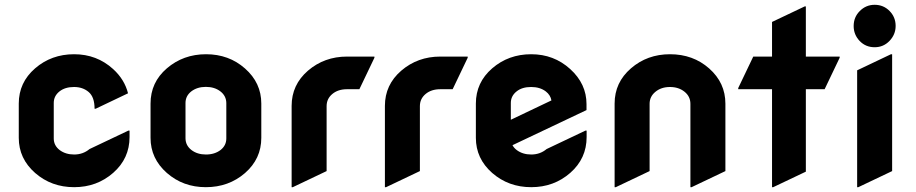

<svg xmlns="http://www.w3.org/2000/svg" viewBox="-20 -774 3834 804"><path d="M127 -49.8Q58.6 -109.9 58.6 -196.8V-340.3Q58.6 -428.7 127 -487.8Q195.3 -546.9 290.3 -546.9Q385.3 -546.9 453.6 -484.9Q501.5 -441.4 516.1 -383.3L380.9 -318.8H376Q376 -367.7 351.3 -388.7Q326.7 -409.7 290 -409.7Q252.4 -409.7 229 -391.1Q205.1 -372.1 205.1 -342.8V-194.3Q205.1 -164.6 230 -145.5Q254.9 -127 290.5 -127Q327.6 -127 355 -149.9L517.6 -227.1H522.5V-200.2Q522.5 -110.4 454.1 -50.3Q385.7 9.8 290.5 9.8Q195.3 9.8 127 -49.8Z M903.8 -146Q927.7 -165 927.7 -194.3V-342.8Q927.2 -372.6 902.8 -391.4Q878.4 -410.2 842 -410.2Q805.7 -410.2 780.8 -391.1Q756.8 -372.1 756.8 -342.8V-194.3Q757.3 -164.6 781.7 -145.8Q806.2 -127 842.5 -127Q878.9 -127 903.8 -146ZM678.7 -49.8Q610.4 -109.9 610.4 -196.8V-340.3Q610.4 -429.2 678.7 -487.8Q747.6 -546.9 842.8 -546.9Q938.5 -546.9 1005.9 -487.3Q1074.2 -427.2 1074.2 -340.3V-196.8Q1074.2 -108.9 1005.9 -49.3Q937.5 9.8 842 9.8Q746.6 9.8 678.7 -49.8Z M1206.1 9.8H1201.2V-330.6Q1201.2 -418.9 1269.5 -478Q1338.4 -537.1 1433.1 -537.1H1547.9V-532.2L1484.9 -400.4H1433.1Q1395.5 -400.4 1371.6 -380.4Q1347.7 -360.4 1347.7 -329.6V-57.6Z M1596.7 9.8H1591.8V-330.6Q1591.8 -418.9 1660.2 -478Q1729 -537.1 1823.7 -537.1H1938.5V-532.2L1875.5 -400.4H1823.7Q1786.1 -400.4 1762.2 -380.4Q1738.3 -360.4 1738.3 -329.6V-57.6Z M2041 -49.8Q1972.7 -109.9 1972.7 -196.8V-340.3Q1972.7 -428.7 2041 -487.8Q2109.4 -546.9 2204.3 -546.9Q2299.3 -546.9 2367.7 -484.9Q2436 -422.9 2436 -337.9V-313L2126 -166Q2132.3 -154.3 2144 -145.5Q2168.9 -127 2204.6 -127Q2241.7 -127 2269 -149.9L2431.6 -227.1H2436.5V-200.2Q2436.5 -110.4 2368.2 -50.3Q2299.8 9.8 2204.6 9.8Q2109.4 9.8 2041 -49.8ZM2119.1 -272.5 2289.1 -353.5Q2285.2 -376 2265.6 -391.1Q2241.2 -409.7 2204.1 -409.7Q2166 -409.7 2143.1 -391.1Q2119.1 -372.1 2119.1 -342.8Z M2558.6 9.8H2553.7V-340.3Q2553.7 -428.7 2622.1 -487.8Q2690.4 -546.9 2785.6 -546.9Q2882.3 -546.9 2949.7 -487.3Q3017.6 -427.2 3017.6 -339.8V-57.6L2876 9.8H2871.1V-338.9Q2871.1 -370.1 2846.4 -389.9Q2821.8 -409.7 2785.4 -409.7Q2749 -409.7 2724.6 -389.6Q2700.2 -369.6 2700.2 -339.4V-57.6Z M3217.8 9.8H3212.9V-400.4H3071.3V-405.3L3134.3 -537.1H3212.9V-682.1L3349.6 -747.1H3354.5V-537.1H3496.1V-532.2L3433.1 -400.4H3354.5V-55.2Z M3574.2 9.8H3569.3V-479.5L3710.9 -546.9H3715.8V-57.6ZM3642.6 -753.9Q3679.7 -753.9 3705.1 -728Q3730.5 -702.1 3730.5 -665.5Q3730.5 -629.4 3704.6 -602.5Q3679.2 -576.2 3642.6 -576.2Q3605 -576.2 3579.8 -602.5Q3554.7 -628.9 3554.7 -665Q3554.7 -702.1 3580.1 -727.5Q3606 -753.9 3642.6 -753.9Z"/></svg>

Font: Nova Round
Style: Bold
Weight: 700
Designer: Wojciech Kalinowski "wmk69" (wmk69@o2.pl)
Foundry: Wojciech Kalinowski "wmk69" (wmk69@o2.pl)
Version: Version 3.1.0; 2021-05-23